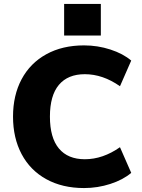

<svg xmlns="http://www.w3.org/2000/svg" viewBox="-20 -944 718 973"><path d="M46 -353Q46 -461 89.5 -542.5Q133 -624 214.5 -669Q296 -714 406 -714Q475 -714 539.5 -693Q604 -672 645 -637L588 -507Q501 -568 410 -568Q324 -568 278.5 -514Q233 -460 233 -353Q233 -246 278.5 -191.5Q324 -137 410 -137Q501 -137 588 -198L645 -68Q604 -33 539.5 -12Q475 9 406 9Q296 9 214.5 -36Q133 -81 89.5 -163Q46 -245 46 -353ZM305 -924H491V-764H305Z"/></svg>

Font: wassup Sans
Style: Black
Weight: 900
Version: Version 2.001